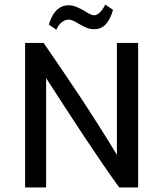

<svg xmlns="http://www.w3.org/2000/svg" viewBox="-20 -821 715 841"><path d="M182 -479C295 -304 401 -140 502 0H585V-633H492V-143C377 -332 294 -454 171 -633H90V0H182V-479ZM475 -778 441 -801C429 -776 411 -754 392 -754C382 -754 368 -762 358 -768C356 -770 354 -771 352 -772C329 -785 306 -798 280 -798C245 -798 211 -774 194 -713L227 -691C235 -713 257 -735 280 -735C295 -735 308 -727 323 -718C326 -716 329 -715 332 -713C346 -705 367 -693 392 -693C430 -693 458 -717 475 -778Z"/></svg>

Font: Tajawal Medium
Style: Regular
Weight: 500
Designer: Boutros Fonts
Foundry: Created by Boutros International 2017
Version: Version 1.700